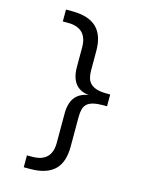

<svg xmlns="http://www.w3.org/2000/svg" viewBox="-132 -787 815 1067"><g transform="rotate(15 275.0 -253.5)"><path d="M111.8 -707H147.9Q242.2 -707 288.1 -662.8Q334 -618.7 334 -528.8V-416Q334 -392.1 339.4 -373.3Q344.7 -354.5 358.2 -341.6Q371.6 -328.6 394 -321.8Q416.5 -314.9 450.2 -314.9H471.2V-247.1H450.2Q414.6 -247.1 391.8 -241.2Q369.1 -235.4 356.4 -223.4Q343.8 -211.4 338.9 -192.9Q334 -174.3 334 -148.9V22Q334 63 324.2 95.9Q314.5 128.9 292.5 152.1Q270.5 175.3 234.9 187.7Q199.2 200.2 147.9 200.2H111.8V131.8H141.1Q253.9 131.8 253.9 22V-147Q253.9 -266.1 356.9 -280.8Q252.9 -292 252.9 -415V-526.9Q252.9 -638.7 141.1 -638.7H111.8Z"/></g></svg>

Font: Code New Roman
Style: Regular
Weight: 400
Monospace: yes
Designer: Sam Radian
Foundry: Code New Roman
Version: Version 2.00 November 29, 2014